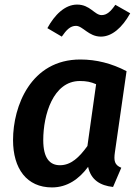

<svg xmlns="http://www.w3.org/2000/svg" viewBox="-20 -804 611 839"><path d="M421 -644C469 -644 514 -683 549 -746L484 -783C464 -754 447 -738 424 -738C393 -738 374 -784 317 -784C263 -784 218 -738 187 -681L250 -644C270 -673 287 -691 312 -691C342 -691 367 -644 421 -644ZM331 -544C115 -544 37 -341 37 -192C37 -67 97 15 207 15C274 15 326 -22 365 -75C377 -18 418 7 474 13L510 -71C480 -83 477 -102 482 -138L533 -493C468 -527 401 -544 331 -544ZM329 -450C358 -450 377 -446 400 -436L362 -166C326 -116 290 -82 242 -82C198 -82 169 -112 169 -192C169 -302 212 -450 329 -450Z"/></svg>

Font: Fira Sans Medium
Style: Italic
Weight: 500
Italic angle: -8°
Designer: bBox Type GmbH & Carrois Corporate GbR & Edenspiekermann AG
Foundry: bBox Type GmbH & Carrois Corporate GbR & Edenspiekermann AG
Version: Version 4.301;PS 004.301;hotconv 1.0.88;makeotf.lib2.5.64775